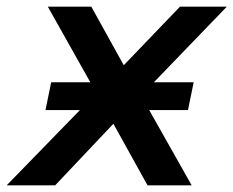

<svg xmlns="http://www.w3.org/2000/svg" viewBox="-62 -554 698 574"><path d="M500 -225H384L511 0H379L277 -184L103 0H-42L177 -225H74L91 -308H208L81 -534H211L308 -359L476 -534H616L398 -308H517Z"/></svg>

Font: Montserrat Alternates SemiBold
Style: Italic
Weight: 600
Italic angle: -11.3°
Designer: Julieta Ulanovsky
Foundry: Julieta Ulanovsky
Version: Version 7.200